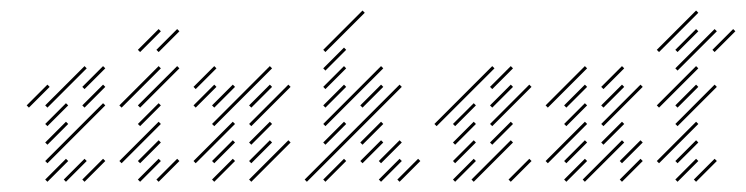

<svg xmlns="http://www.w3.org/2000/svg" viewBox="-20 -346 1437 370"><path d="M71.4 -31.4 182.9 -142.9 178.6 -147.1 67.1 -35.7ZM71.4 -67.1 111.4 -107.1 107.1 -111.4 67.1 -71.4ZM71.4 -102.9 111.4 -142.9 107.1 -147.1 67.1 -107.1ZM71.4 -138.6 147.1 -214.3 142.9 -218.6 67.1 -142.9ZM107.1 4.3 147.1 -35.7 142.9 -40 102.9 0ZM142.9 -138.6 182.9 -178.6 178.6 -182.9 138.6 -142.9ZM142.9 4.3 182.9 -35.7 178.6 -40 138.6 0ZM71.4 4.3 111.4 -35.7 107.1 -40 67.1 0ZM35.7 -138.6 75.7 -178.6 71.4 -182.9 31.4 -142.9ZM142.9 -174.3 182.9 -214.3 178.6 -218.6 138.6 -178.6Z M250 -138.6 325.7 -214.3 321.4 -218.6 245.7 -142.9ZM250 -102.9 290 -142.9 285.7 -147.1 245.7 -107.1ZM214.3 -31.4 290 -107.1 285.7 -111.4 210 -35.7ZM250 -31.4 290 -71.4 285.7 -75.7 245.7 -35.7ZM250 4.3 290 -35.7 285.7 -40 245.7 0ZM285.7 4.3 325.7 -35.7 321.4 -40 281.4 0ZM214.3 -138.6 290 -214.3 285.7 -218.6 210 -142.9ZM250 -245.7 290 -285.7 285.7 -290 245.7 -250ZM285.7 -245.7 325.7 -285.7 321.4 -290 281.4 -250Z M392.9 -102.9 504.3 -214.3 500 -218.6 388.6 -107.1ZM357.1 -31.4 432.9 -107.1 428.6 -111.4 352.9 -35.7ZM392.9 -31.4 432.9 -71.4 428.6 -75.7 388.6 -35.7ZM392.9 -138.6 432.9 -178.6 428.6 -182.9 388.6 -142.9ZM464.3 -138.6 504.3 -178.6 500 -182.9 460 -142.9ZM464.3 -102.9 540 -178.6 535.7 -182.9 460 -107.1ZM464.3 -67.1 504.3 -107.1 500 -111.4 460 -71.4ZM464.3 -31.4 504.3 -71.4 500 -75.7 460 -35.7ZM464.3 4.3 540 -71.4 535.7 -75.7 460 0ZM357.1 -138.6 397.1 -178.6 392.9 -182.9 352.9 -142.9ZM357.1 -174.3 397.1 -214.3 392.9 -218.6 352.9 -178.6ZM392.9 4.3 432.9 -35.7 428.6 -40 388.6 0Z M607.1 -174.3 647.1 -214.3 642.9 -218.6 602.9 -178.6ZM607.1 -138.6 647.1 -178.6 642.9 -182.9 602.9 -142.9ZM607.1 -102.9 718.6 -214.3 714.3 -218.6 602.9 -107.1ZM607.1 -67.1 647.1 -107.1 642.9 -111.4 602.9 -71.4ZM571.4 4.3 754.3 -178.6 750 -182.9 567.1 0ZM607.1 4.3 647.1 -35.7 642.9 -40 602.9 0ZM607.1 -210 647.1 -250 642.9 -254.3 602.9 -214.3ZM607.1 -245.7 682.9 -321.4 678.6 -325.7 602.9 -250ZM678.6 -67.1 718.6 -107.1 714.3 -111.4 674.3 -71.4ZM714.3 -31.4 754.3 -71.4 750 -75.7 710 -35.7ZM714.3 4.3 754.3 -35.7 750 -40 710 0ZM750 4.3 790 -35.7 785.7 -40 745.7 0ZM678.6 -31.4 718.6 -71.4 714.3 -75.7 674.3 -35.7ZM678.6 -138.6 718.6 -178.6 714.3 -182.9 674.3 -142.9Z M857.1 4.3 897.1 -35.7 892.9 -40 852.9 0ZM857.1 -31.4 897.1 -71.4 892.9 -75.7 852.9 -35.7ZM857.1 -67.1 897.1 -107.1 892.9 -111.4 852.9 -71.4ZM964.3 4.3 1004.3 -35.7 1000 -40 960 0ZM892.9 4.3 968.6 -71.4 964.3 -75.7 888.6 0ZM928.6 -67.1 968.6 -107.1 964.3 -111.4 924.3 -71.4ZM928.6 -102.9 1004.3 -178.6 1000 -182.9 924.3 -107.1ZM928.6 -138.6 968.6 -178.6 964.3 -182.9 924.3 -142.9ZM928.6 -174.3 968.6 -214.3 964.3 -218.6 924.3 -178.6ZM821.4 -102.9 932.9 -214.3 928.6 -218.6 817.1 -107.1ZM857.1 -102.9 897.1 -142.9 892.9 -147.1 852.9 -107.1Z M1071.4 -138.6 1111.4 -178.6 1107.1 -182.9 1067.1 -142.9ZM1071.4 -102.9 1111.4 -142.9 1107.1 -147.1 1067.1 -107.1ZM1035.7 -31.4 1111.4 -107.1 1107.1 -111.4 1031.4 -35.7ZM1071.4 -31.4 1111.4 -71.4 1107.1 -75.7 1067.1 -35.7ZM1071.4 4.3 1111.4 -35.7 1107.1 -40 1067.1 0ZM1107.1 4.3 1182.9 -71.4 1178.6 -75.7 1102.9 0ZM1178.6 4.3 1218.6 -35.7 1214.3 -40 1174.3 0ZM1142.9 -67.1 1182.9 -107.1 1178.6 -111.4 1138.6 -71.4ZM1142.9 -102.9 1218.6 -178.6 1214.3 -182.9 1138.6 -107.1ZM1142.9 -138.6 1182.9 -178.6 1178.6 -182.9 1138.6 -142.9ZM1142.9 -174.3 1182.9 -214.3 1178.6 -218.6 1138.6 -178.6ZM1035.7 -138.6 1111.4 -214.3 1107.1 -218.6 1031.4 -142.9ZM1178.6 -31.4 1218.6 -71.4 1214.3 -75.7 1174.3 -35.7Z M1285.7 4.3 1325.7 -35.7 1321.4 -40 1281.4 0ZM1285.7 -31.4 1325.7 -71.4 1321.4 -75.7 1281.4 -35.7ZM1250 -31.4 1325.7 -107.1 1321.4 -111.4 1245.7 -35.7ZM1285.7 -102.9 1361.4 -178.6 1357.1 -182.9 1281.4 -107.1ZM1285.7 -138.6 1325.7 -178.6 1321.4 -182.9 1281.4 -142.9ZM1250 -138.6 1325.7 -214.3 1321.4 -218.6 1245.7 -142.9ZM1285.7 -210 1361.4 -285.7 1357.1 -290 1281.4 -214.3ZM1285.7 -245.7 1325.7 -285.7 1321.4 -290 1281.4 -250ZM1250 -245.7 1325.7 -321.4 1321.4 -325.7 1245.7 -250ZM1357.1 -245.7 1397.1 -285.7 1392.9 -290 1352.9 -250ZM1321.4 4.3 1361.4 -35.7 1357.1 -40 1317.1 0Z"/></svg>

Font: Gossip Low Needlepoint
Style: Regular
Weight: 100
Width: 3
Designer: Deborah Khodanovich
Version: Version 1.001;Glyphs 3.3.1 (3343)